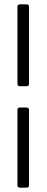

<svg xmlns="http://www.w3.org/2000/svg" viewBox="-20 -780 214 880"><path d="M70 -385H103C109 -385 113 -389 113 -395V-750C113 -756 109 -760 103 -760H70C64 -760 60 -756 60 -750V-395C60 -389 64 -385 70 -385ZM70 80H103C109 80 113 76 113 70V-277C113 -283 109 -287 103 -287H70C64 -287 60 -283 60 -277V70C60 76 64 80 70 80Z"/></svg>

Font: Barlow Condensed Light
Style: Regular
Weight: 300
Width: 3
Designer: Jeremy Tribby
Foundry: Tribby Type
Version: Version 1.422;hotconv 1.0.109;makeotfexe 2.5.65596